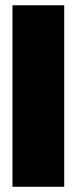

<svg xmlns="http://www.w3.org/2000/svg" viewBox="-20 -716 294 736"><path d="M226.1 -695.8V0H27.8V-695.8Z"/></svg>

Font: Fira Sans Compressed Heavy
Style: Regular
Weight: 900
Width: 1
Designer: Carrois Corporate & Edenspiekermann AG
Foundry: Carrois Corporate GbR & Edenspiekermann AG
Version: Version 4.203;PS 004.203;hotconv 1.0.88;makeotf.lib2.5.64775